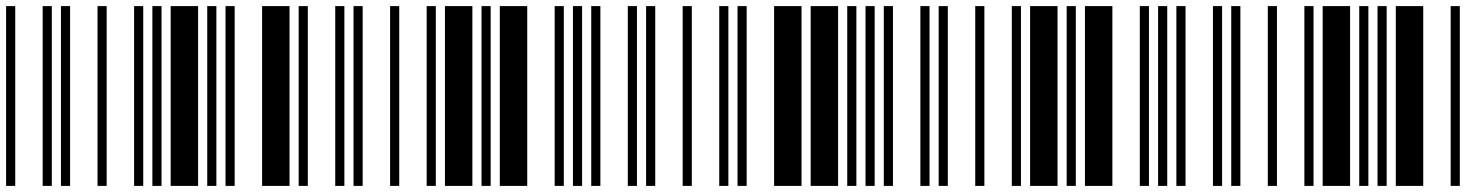

<svg xmlns="http://www.w3.org/2000/svg" viewBox="-20 -610 4840 630"><path d="M0 0V-590H30V0ZM120 0V-590H150V0ZM180 0V-590H210V0ZM300 0V-590H330V0ZM420 0V-590H450V0ZM480 0V-590H510V0ZM540 0V-590H630V0ZM660 0V-590H690V0ZM720 0V-590H750V0ZM840 0V-590H930V0Z M960 0V-590H990V0ZM1080 0V-590H1110V0ZM1140 0V-590H1170V0ZM1260 0V-590H1290V0ZM1380 0V-590H1410V0ZM1440 0V-590H1530V0ZM1560 0V-590H1590V0ZM1620 0V-590H1710V0ZM1800 0V-590H1830V0ZM1860 0V-590H1890V0Z M1920 0V-590H1950V0ZM2040 0V-590H2070V0ZM2100 0V-590H2130V0ZM2220 0V-590H2250V0ZM2340 0V-590H2370V0ZM2400 0V-590H2430V0ZM2520 0V-590H2610V0ZM2640 0V-590H2730V0ZM2760 0V-590H2790V0ZM2820 0V-590H2850V0Z M2880 0V-590H2910V0ZM3000 0V-590H3030V0ZM3060 0V-590H3090V0ZM3180 0V-590H3210V0ZM3300 0V-590H3330V0ZM3360 0V-590H3450V0ZM3480 0V-590H3510V0ZM3540 0V-590H3630V0ZM3720 0V-590H3750V0ZM3780 0V-590H3810V0Z M3840 0V-590H3870V0ZM3960 0V-590H3990V0ZM4020 0V-590H4050V0ZM4140 0V-590H4170V0ZM4260 0V-590H4290V0ZM4320 0V-590H4410V0ZM4440 0V-590H4470V0ZM4500 0V-590H4530V0ZM4560 0V-590H4650V0ZM4740 0V-590H4770V0Z"/></svg>

Font: Libre Barcode 39 Extended
Style: Regular
Weight: 400
Version: Version 1.005; ttfautohint (v1.8.3)